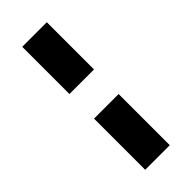

<svg xmlns="http://www.w3.org/2000/svg" viewBox="-176 -526 552 552"><g transform="rotate(-45 100.0 -250.0)"><path d="M50 -500H150V-308H50ZM50 -208H150V0H50Z"/></g></svg>

Font: Tokeely Brookings
Style: Regular
Weight: 400
Designer: Peter Wiegel
Foundry: Peter Wiegel
Version: Version 2.001